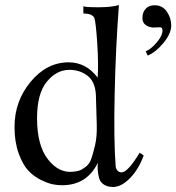

<svg xmlns="http://www.w3.org/2000/svg" viewBox="-20 -730 704 767"><path d="M554 -109Q534 -54 500 -19Q466 16 433 17Q409 17 394.5 7Q380 -3 376 -18Q372 -33 370.5 -49.5Q369 -66 371 -80Q327 10 228 10Q211 10 192 6.5Q173 3 144 -11Q115 -25 93 -48.5Q71 -72 54.5 -117.5Q38 -163 38 -223Q38 -326 102.5 -403.5Q167 -481 254 -481Q324 -481 370 -420Q374 -472 368.5 -556.5Q363 -641 357 -658Q349 -676 313 -676V-705Q320 -701 373.5 -701Q427 -701 455 -710Q442 -537 438 -354Q434 -171 442 -66Q443 -55 450.5 -47.5Q458 -40 469 -42Q493 -46 538 -120ZM363 -352Q360 -404 329.5 -427.5Q299 -451 257 -451Q206 -451 167 -403.5Q128 -356 128 -258Q128 -149 171.5 -93.5Q215 -38 271 -44Q287 -45 298 -49Q309 -53 323.5 -64.5Q338 -76 345 -96.5Q352 -117 360 -151Q368 -185 366.5 -234Q365 -283 363 -352ZM664 -628Q664 -596 633 -558.5Q602 -521 570 -508L562 -525Q584 -534 607 -561.5Q630 -589 629 -609Q629 -621 619 -621Q614 -621 605 -620.5Q596 -620 592 -620Q574 -621 561.5 -630.5Q549 -640 549 -658Q549 -681 562 -695Q575 -709 598 -709Q629 -709 646.5 -683.5Q664 -658 664 -628Z"/></svg>

Font: GFS Artemisia
Style: Regular
Weight: 400
Designer: Takis Katsoulidis and George D. Matthiopoulos
Foundry: Takis Katsoulidis and George D. Matthiopoulos
Version: Version 1.0